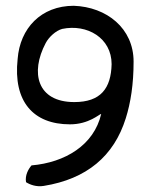

<svg xmlns="http://www.w3.org/2000/svg" viewBox="-20 -610 512 664"><path d="M41 -406C25 -259 95 -180 222 -180C288 -180 324 -216 330 -216C305 -108 205 -48 89 -38C78 -25 66 -4 70 20C84 29 106 37 131 33C280 9 374 -70 415 -201C432 -255 442 -319 442 -397C442 -512 349 -586 235 -590C122 -590 49 -512 41 -406ZM138 -461C149 -482 173 -504 195 -510C281 -528 366 -479 366 -388C364 -304 328 -257 237 -257C108 -257 84 -359 138 -461Z"/></svg>

Font: Snowfall
Style: Regular
Weight: 400
Designer: Jasper
Foundry: Cannot Into Space Fonts
Version: Version 0.9